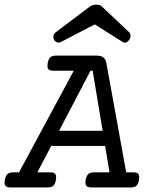

<svg xmlns="http://www.w3.org/2000/svg" viewBox="-45 -824 665 844"><path d="M422.4 -547.9 509.8 -66.4H541Q554.7 -66.4 560.8 -61.5Q566.9 -56.6 566.9 -44.9Q566.9 -37.6 565.9 -33.2Q563 -15.1 554.7 -7.6Q546.4 0 529.8 0H356.9Q343.3 0 336.9 -5.1Q330.6 -10.3 330.6 -22Q330.6 -25.4 331.5 -33.2Q335 -51.3 343.3 -58.8Q351.6 -66.4 368.2 -66.4H436.5L417 -182.6H180.2L119.1 -66.4H175.8Q189.5 -66.4 195.6 -61.5Q201.7 -56.6 201.7 -44.9Q201.7 -37.6 200.7 -33.2Q197.8 -15.1 189.5 -7.6Q181.2 0 164.6 0H1.5Q-12.2 0 -18.6 -5.1Q-24.9 -10.3 -24.9 -22Q-24.9 -25.4 -23.9 -33.2Q-20.5 -51.3 -12.2 -58.8Q-3.9 -66.4 12.7 -66.4H38.6L279.3 -513.2H189.5Q175.8 -513.2 169.7 -518.1Q163.6 -522.9 163.6 -534.7Q163.6 -542 164.6 -546.4Q168 -564.5 176.3 -572Q184.6 -579.6 201.2 -579.6H378.9Q398.4 -579.6 408.9 -572Q419.4 -564.5 422.4 -547.9ZM353 -513.2 214.8 -249H406.2L362.3 -513.2ZM403.3 -794.9 523.4 -681.6Q528.8 -676.3 528.8 -667.5Q528.8 -657.7 523.4 -649.4Q519.5 -643.6 514.2 -639.9Q508.8 -636.2 503.4 -636.2Q499 -636.2 494.6 -639.2L371.6 -716.8L222.2 -639.2Q216.3 -636.7 212.4 -636.7Q206.1 -636.7 200.7 -640.4Q195.3 -644 192.4 -649.9Q189.5 -655.8 189.5 -662.6Q189.5 -673.8 199.2 -681.6L349.6 -794.9Q362.3 -803.7 377.9 -803.7Q394 -803.7 403.3 -794.9Z"/></svg>

Font: Courier Prime
Style: Italic
Weight: 400
Italic angle: -10°
Designer: Alan Dague-Greene
Foundry: Quote-Unquote Apps
Version: Version 3.018